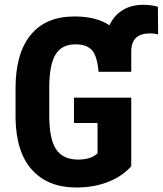

<svg xmlns="http://www.w3.org/2000/svg" viewBox="-20 -791 695 820"><path d="M540.5 -80.6Q499 -35.6 438.7 -12.9Q378.4 9.8 306.6 9.8Q184.1 9.8 116.2 -66.2Q48.3 -142.1 46.4 -287.1V-415Q46.4 -562 110.6 -641.4Q174.8 -720.7 297.9 -720.7Q391.1 -720.7 447.3 -683.1Q467.8 -726.1 504.6 -748.3Q541.5 -770.5 591.8 -770.5Q625 -770.5 654.3 -762.2L655.3 -644.5Q635.7 -648.4 620.6 -648.4Q540.5 -648.4 540.5 -571.3V-484.4H400.9Q395 -552.2 372.6 -576.9Q350.1 -601.6 302.2 -601.6Q244.1 -601.6 217.8 -559.1Q191.4 -516.6 190.4 -423.8V-294.9Q190.4 -197.8 219.5 -153.6Q248.5 -109.4 314.9 -109.4Q357.4 -109.4 383.8 -126.5L396.5 -135.3V-265.6H295.9V-374H540.5Z"/></svg>

Font: Roboto Condensed
Style: Bold
Weight: 700
Designer: Google
Version: Version 2.134; 2016